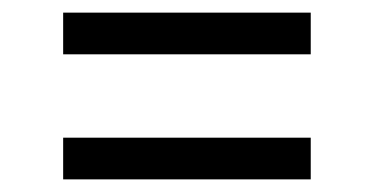

<svg xmlns="http://www.w3.org/2000/svg" viewBox="-20 -532 592 304"><path d="M80 -446V-512H472V-446ZM80 -248V-314H472V-248Z"/></svg>

Font: Encode Sans SmExp
Style: Regular
Weight: 400
Width: 6
Designer: Multiple Designers
Foundry: Impallari Type
Version: Version 3.002; ttfautohint (v1.8.3) -l 8 -r 50 -G 200 -x 14 